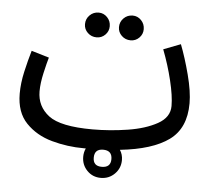

<svg xmlns="http://www.w3.org/2000/svg" viewBox="-47 -547 821 726"><g transform="rotate(5 363.0 -184.0)"><path d="M474 -447Q474 -467 460.5 -481Q447 -495 428 -495Q408 -495 394 -481Q380 -467 380 -447Q380 -428 394 -414.5Q408 -401 428 -401Q447 -401 460.5 -414.5Q474 -428 474 -447ZM345 -447Q345 -467 331.5 -481Q318 -495 299 -495Q279 -495 265 -481Q251 -467 251 -447Q251 -428 265 -414.5Q279 -401 299 -401Q318 -401 331.5 -414.5Q345 -428 345 -447ZM361 127Q392 127 413.5 105.5Q435 84 435 53Q435 32 424 15Q546 2 608.5 -43Q671 -88 671 -183Q671 -228 654.5 -291Q638 -354 619 -403L554 -378Q576 -321 590 -263Q604 -205 604 -167Q604 -124 559 -99Q514 -74 447 -63.5Q380 -53 314 -53Q192 -53 147 -87.5Q102 -122 102 -179Q102 -210 111 -249.5Q120 -289 126 -309L59 -329Q48 -292 38 -248Q28 -204 28 -164Q28 -93 67 -52.5Q106 -12 165.5 4.5Q225 21 288 21H295Q288 36 288 53Q288 84 309 105.5Q330 127 361 127ZM328 53Q328 20 361 20Q395 20 395 53Q395 85 361 85Q328 85 328 53Z"/></g></svg>

Font: Noto Sans Arabic Condensed
Style: Regular
Weight: 400
Width: 3
Designer: Nadine Chahine
Foundry: Monotype Imaging Inc.
Version: 1.001